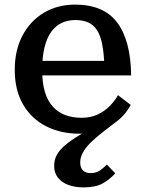

<svg xmlns="http://www.w3.org/2000/svg" viewBox="-20 -568 630 833"><path d="M422 -37 423 -5Q402 3 377.5 7.5Q353 12 324 12Q243 12 179.5 -20.5Q116 -53 80 -115Q44 -177 44 -265Q44 -350 77.5 -413.5Q111 -477 170 -512.5Q229 -548 306 -548Q367 -548 412.5 -529Q458 -510 487.5 -471.5Q517 -433 532.5 -375.5Q548 -318 549 -241H119V-304H458L433 -280Q431 -336 423.5 -375Q416 -414 401 -437Q386 -460 363 -470.5Q340 -481 307 -481Q274 -481 247.5 -468.5Q221 -456 202 -429.5Q183 -403 173 -362Q163 -321 163 -264Q163 -208 175 -168.5Q187 -129 210 -104.5Q233 -80 264 -68.5Q295 -57 333 -57Q373 -57 403 -71Q433 -85 455 -107Q477 -129 492 -155L547 -113Q535 -90 518 -70.5Q501 -51 474 -32Q445 -10 418.5 11Q392 32 371.5 52.5Q351 73 339.5 94Q328 115 328 137Q328 160 340 171.5Q352 183 373 183Q398 183 415 170.5Q432 158 444 146L480 184Q456 211 425 228Q394 245 343 245Q306 245 277 234.5Q248 224 231.5 203Q215 182 215 152Q215 125 226.5 104Q238 83 262.5 62Q287 41 327 17Q367 -7 422 -37Z"/></svg>

Font: Roboto Serif 20pt Medium
Style: Regular
Weight: 500
Version: Version 1.008